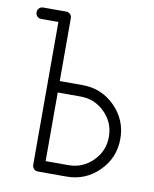

<svg xmlns="http://www.w3.org/2000/svg" viewBox="-75 -694 604 752"><g transform="rotate(10 227.0 -318.0)"><path d="M36.1 -636.2H127.4Q137.2 -636.2 143.6 -629.6Q149.9 -623 149.9 -613.8V-363.8H240.7Q316.4 -363.8 369.6 -310.5Q422.9 -257.3 422.9 -181.9Q422.9 -106.4 369.6 -53.2Q316.4 0 240.7 0H127.4Q117.7 0 111.1 -6.6Q104.5 -13.2 104.5 -22.9V-590.8H36.1Q26.4 -590.8 20 -597.4Q13.7 -604 13.7 -613.5Q13.7 -623 20 -629.6Q26.4 -636.2 36.1 -636.2ZM149.9 -45.4H240.7Q296.9 -45.4 337.2 -85.4Q377.4 -125.5 377.4 -181.9Q377.4 -238.3 337.4 -278.3Q297.4 -318.4 240.7 -318.4H149.9Z"/></g></svg>

Font: OpenGost Type A TT
Style: Regular
Weight: 400
Version: Version 0.3